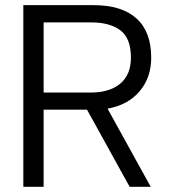

<svg xmlns="http://www.w3.org/2000/svg" viewBox="-20 -719 652 739"><path d="M69.8 0V-699.2H339.8Q448.7 -699.2 505.4 -647.9Q562 -596.7 562 -497.1Q562 -420.4 517.3 -367.7Q472.7 -314.9 394 -300.8L560.1 0H479L314.9 -296.9H147.9V0ZM147.9 -362.8H330.1Q401.4 -362.8 442.6 -397Q483.9 -431.2 483.9 -497.1Q483.9 -571.3 443.6 -602.1Q403.3 -632.8 330.1 -632.8H147.9Z"/></svg>

Font: Prompt Light
Style: Regular
Weight: 300
Designer: Katatrad Team
Foundry: CadsonDemak
Version: Version 1.000;PS 001.000;hotconv 1.0.88;makeotf.lib2.5.64775